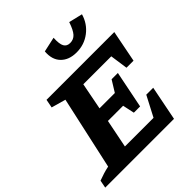

<svg xmlns="http://www.w3.org/2000/svg" viewBox="-267 -1058 1214 1214"><g transform="rotate(-45 340.0 -450.5)"><path d="M-28 0 -18 -52Q6 -61 30 -68.5Q54 -76 79 -81L187 -571L91 -598L102 -655H708L666 -441H603L586 -560H336L301 -380H438L485 -456H541L491 -207H435L418 -286H282L244 -96H500L571 -232H633L587 0ZM449 -732Q381 -732 343 -771Q305 -810 311 -879L411 -901Q408 -847 420.5 -825Q433 -803 462 -803Q493 -803 513 -825Q533 -847 551 -901L643 -879Q624 -813 571 -772.5Q518 -732 449 -732Z"/></g></svg>

Font: Piazzolla SC
Style: Bold Italic
Weight: 700
Italic angle: -11.3°
Designer: Juan Pablo del Peral
Foundry: Huerta Tipografica
Version: Version 1.330